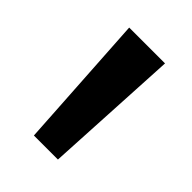

<svg xmlns="http://www.w3.org/2000/svg" viewBox="-94 -722 322 322"><g transform="rotate(45 67.5 -560.5)"><path d="M40 -440 25 -681H110L97 -440Z"/></g></svg>

Font: Rokkitt SemiBold
Style: Regular
Weight: 600
Designer: Vernon Adams
Foundry: Vernon Adams
Version: Version 3.103